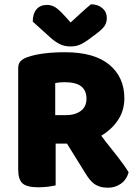

<svg xmlns="http://www.w3.org/2000/svg" viewBox="-20 -867 649 897"><path d="M561 -408Q561 -351 531.5 -306.5Q502 -262 453 -233Q472 -207 491.5 -183Q511 -159 528 -137Q545 -115 558.5 -96Q572 -77 581 -62Q571 -27 544.5 -8.5Q518 10 485 10Q463 10 447 5Q431 0 419 -9Q407 -18 397 -31Q387 -44 378 -59L293 -196H240V-1Q229 2 206 5Q183 8 159 8Q106 8 85.5 -10Q65 -28 65 -75V-549Q65 -570 76.5 -581.5Q88 -593 108 -600Q142 -612 187 -617.5Q232 -623 283 -623Q421 -623 491 -564.5Q561 -506 561 -408ZM288 -329Q330 -329 357 -348.5Q384 -368 384 -406Q384 -444 359.5 -463.5Q335 -483 282 -483Q270 -483 259.5 -482Q249 -481 238 -479V-329ZM310 -762Q335 -785 359 -807Q383 -829 405 -847Q437 -847 458 -829Q479 -811 479 -783Q479 -762 469 -746.5Q459 -731 431 -710L403 -689Q374 -667 354 -658.5Q334 -650 310 -650Q280 -650 258 -661.5Q236 -673 216 -691L133 -766Q133 -803 150.5 -823.5Q168 -844 200 -844Q220 -844 237.5 -833.5Q255 -823 283 -792Z"/></svg>

Font: Baloo Paaji 2 ExtraBold
Style: Regular
Weight: 800
Designer: Shuchita Grover, Noopur Datye and Ek Type
Foundry: Ek Type
Version: Version 1.640;hotconv 1.0.111;makeotfexe 2.5.65597; ttfautoh